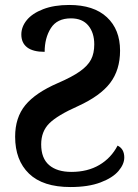

<svg xmlns="http://www.w3.org/2000/svg" viewBox="-20 -744 556 774"><path d="M41 -193Q41 -270 82 -320Q123 -370 213 -409Q271 -434 302.5 -456.5Q334 -479 347 -504Q360 -529 360 -565Q360 -612 336 -641Q312 -670 266 -670Q210 -670 185 -630.5Q160 -591 160 -535Q113 -535 89.5 -553Q66 -571 66 -605Q66 -636 88 -663Q110 -690 154 -707Q198 -724 259 -724Q358 -724 411 -674.5Q464 -625 464 -540Q464 -462 424 -409.5Q384 -357 294 -316Q211 -279 178.5 -246.5Q146 -214 146 -162Q146 -106 178 -78.5Q210 -51 268 -51Q333 -51 380.5 -79Q428 -107 454 -157Q481 -144 481 -109Q481 -82 457.5 -54.5Q434 -27 385 -8.5Q336 10 264 10Q153 10 97 -44Q41 -98 41 -193Z"/></svg>

Font: Noto Serif NarrowSemiBold
Style: Regular
Weight: 600
Width: 4
Designer: Monotype Design Team
Foundry: Monotype Imaging Inc.
Version: Version 1.001